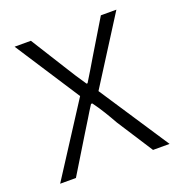

<svg xmlns="http://www.w3.org/2000/svg" viewBox="-103 -621 666 709"><g transform="rotate(-20 230.0 -266.5)"><path d="M15 0 195 -279 30 -533H94L176 -402Q190 -379 204 -357.5Q218 -336 233 -314H237Q251 -336 263.5 -357.5Q276 -379 290 -402L369 -533H430L265 -273L445 0H380L289 -141Q275 -166 260 -190.5Q245 -215 228 -238H223Q208 -215 193.5 -190.5Q179 -166 163 -141L77 0Z"/></g></svg>

Font: Kinto Sans Light
Style: Regular
Weight: 300
Designer: Authors: Ryoko NISHIZUKA  (kana & ideographs); Paul D. Hunt (Latin, Greek & Cyrillic); Wenlong ZHANG  (bopomofo); Sandol
Foundry: Adobe Systems Incorporated, ookami Inc.
Version: Version 0.001